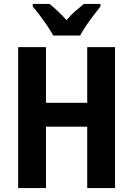

<svg xmlns="http://www.w3.org/2000/svg" viewBox="-20 -953 675 973"><path d="M563 0H422V-311H213V0H72V-714H213V-432H422V-714H563ZM250 -773Q239 -793 220.5 -820.5Q202 -848 182 -874.5Q162 -901 146 -920V-933H231Q250 -918 272.5 -897Q295 -876 317 -851Q340 -878 362 -897Q384 -916 405 -933H489V-920Q474 -901 454 -875Q434 -849 415.5 -821.5Q397 -794 386 -773Z"/></svg>

Font: Noto Sans Condensed
Style: Bold
Weight: 700
Width: 3
Designer: Monotype Design Team
Foundry: Monotype Imaging Inc.
Version: Version 2.013; ttfautohint (v1.8.4.7-5d5b)